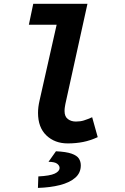

<svg xmlns="http://www.w3.org/2000/svg" viewBox="-20 -720 640 980"><path d="M325.7 12Q259.6 12 216.8 -28.8Q174.1 -69.6 174.1 -143.7Q174.1 -158.1 175.9 -173.5Q177.8 -188.9 181.8 -206.4L269.1 -593.7H127.3L149.7 -700.5H426.4L313.8 -189.6Q312.5 -182.3 311 -173.4Q309.5 -164.6 309.5 -152.9Q309.5 -125.2 326.3 -112.4Q343 -99.6 367.6 -99.6Q390.2 -99.6 408 -105.2Q425.8 -110.7 450.4 -121.6L478.8 -20Q441 -2.6 404.2 4.7Q367.5 12 325.7 12ZM173.6 239.1 175.7 180.5Q234.4 177.6 259.3 166.1Q284.1 154.5 284.1 136.9Q284.1 125.5 272 115.9Q260 106.3 227.6 105.8L265.6 52.1Q318.1 54.6 345.4 64.3Q372.6 73.9 382.5 89.1Q392.4 104.4 392.4 124Q392.4 162.7 363.9 187.3Q335.4 212 286.1 224.6Q236.8 237.2 173.6 239.1Z"/></svg>

Font: SourceCodeVF
Style: Italic
Weight: 200
Italic angle: -11°
Monospace: yes
Designer: Paul D. Hunt, Teo Tuominen
Foundry: Adobe
Version: Version 1.026;hotconv 1.1.0;makeotfexe 2.6.0